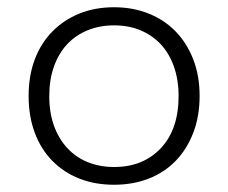

<svg xmlns="http://www.w3.org/2000/svg" viewBox="-20 -500 630 530"><path d="M295 10Q242 10 199 -7Q156 -24 124.5 -56Q93 -88 76 -133.5Q59 -179 59 -235Q59 -291 76 -336Q93 -381 124.5 -413Q156 -445 199 -462.5Q242 -480 295 -480Q347 -480 390.5 -462.5Q434 -445 465 -413Q496 -381 513.5 -336Q531 -291 531 -235Q531 -179 513.5 -133.5Q496 -88 465 -56Q434 -24 390.5 -7Q347 10 295 10ZM295 -39Q375 -39 424 -91Q473 -143 473 -235Q473 -280 460 -316.5Q447 -353 423.5 -378Q400 -403 367.5 -416.5Q335 -430 295 -430Q255 -430 222 -416.5Q189 -403 165.5 -378Q142 -353 129 -316.5Q116 -280 116 -235Q116 -189 129 -153Q142 -117 165.5 -91.5Q189 -66 222 -52.5Q255 -39 295 -39Z"/></svg>

Font: Celebes Light
Style: Regular
Weight: 300
Designer: Anugrah Pasau
Foundry: Lafontype
Version: Version 1.000; ttfautohint (v1.8.4)